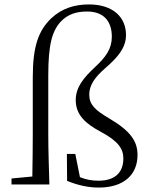

<svg xmlns="http://www.w3.org/2000/svg" viewBox="-20 -833 678 867"><path d="M125 0H203C201 -75 198 -152 198 -227V-493C198 -634 216 -693 254 -735C285 -768 324 -781 373 -781C453 -781 485 -732 485 -667C485 -613 458 -575 408 -529C359 -483 322 -440 322 -381C322 -313 368 -274 433 -239C516 -195 537 -160 537 -117C537 -57 502 -17 425 -17C394 -17 368 -22 341 -33L320 -138H282L283 -16C331 3 377 14 426 14C540 14 601 -45 601 -133C601 -194 571 -241 472 -299C409 -336 383 -361 383 -406C383 -448 408 -484 455 -525C513 -575 549 -618 549 -675C549 -757 488 -813 382 -813C318 -813 260 -796 211 -750C154 -695 128 -624 128 -484V-227C128 -164 127 -99 126 -36L32 -27V0Z"/></svg>

Font: Noto Serif JP Light
Style: Regular
Weight: 300
Designer: Ryoko NISHIZUKA 西塚涼子 (kana & ideographs); Frank Grießhammer (Latin, Greek & Cyrillic); Wenlong ZHANG 张文龙 (bopomofo); San
Foundry: Adobe
Version: Version 2.001;hotconv 1.1.0;makeotfexe 2.6.0